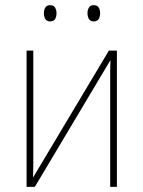

<svg xmlns="http://www.w3.org/2000/svg" viewBox="-20 -724 556 744"><path d="M83 0V-528H109V-117Q109 -94 109 -76Q109 -58 108 -36L402 -528H433V0H407V-410Q407 -433 407 -450.5Q407 -468 408 -491L115 0ZM150 -673Q150 -685 155.5 -694.5Q161 -704 174 -704Q188 -704 193.5 -694.5Q199 -685 199 -673Q199 -659 193.5 -650Q188 -641 174 -641Q161 -641 155.5 -650.5Q150 -660 150 -673ZM319 -673Q319 -685 324.5 -694.5Q330 -704 343 -704Q357 -704 362.5 -695Q368 -686 368 -673Q368 -660 362.5 -650.5Q357 -641 343 -641Q330 -641 324.5 -650.5Q319 -660 319 -673Z"/></svg>

Font: Noto Sans SemiCondensed Thin
Style: Regular
Weight: 100
Width: 4
Designer: Monotype Design Team
Foundry: Monotype Imaging Inc.
Version: Version 2.013; ttfautohint (v1.8.4.7-5d5b)